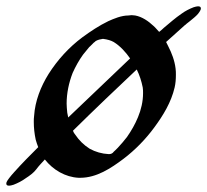

<svg xmlns="http://www.w3.org/2000/svg" viewBox="-75 -576 656 608"><path d="M560 -553C559 -555 556 -556 553 -556C548 -556 541 -554 538 -553C525 -548 511 -541 499 -532C480 -519 462 -503 444 -488C439 -483 434 -479 429 -475C423 -481 418 -488 411 -494C395 -509 375 -523 353 -527C349 -527 345 -528 342 -528C338 -528 335 -527 332 -527C309 -527 286 -517 268 -509C239 -495 212 -477 186 -458C143 -426 107 -386 79 -342C54 -302 36 -256 33 -209C32 -203 32 -196 32 -190C32 -171 34 -153 38 -134C40 -126 43 -118 46 -110C20 -84 -6 -58 -30 -31C-36 -25 -41 -18 -46 -12C-48 -9 -55 -1 -55 5C-55 7 -55 8 -54 9C-53 11 -50 12 -47 12C-42 12 -35 10 -32 9C-19 4 -5 -3 7 -12C18 -19 32 -29 40 -40C48 -51 58 -61 67 -71C93 -38 132 -15 174 -13H179C231 -13 276 -43 316 -73C353 -101 387 -136 414 -173C442 -211 467 -252 478 -299C481 -312 482 -325 482 -339C482 -346 482 -352 481 -359C478 -384 469 -408 457 -431L451 -443L510 -496C512 -497 514 -499 516 -501L525 -508C536 -517 545 -524 552 -532C554 -535 561 -543 561 -549C561 -550 561 -552 560 -553ZM155 -345C164 -365 175 -385 188 -403L206 -425C207 -426 208 -428 210 -429L222 -441C224 -442 226 -444 228 -446C229 -446 231 -448 232 -448C233 -449 234 -449 235 -449C237 -450 239 -451 241 -451L251 -453C266 -451 276 -448 285 -443C306 -430 323 -411 337 -391L141 -204L138 -219C137 -230 136 -239 136 -248C136 -281 143 -314 155 -345ZM362 -205C353 -183 341 -162 327 -142C318 -130 308 -119 298 -108L290 -100C287 -97 284 -95 282 -92L279 -90C275 -88 272 -88 269 -88C248 -89 227 -95 209 -105C190 -117 175 -132 163 -150C160 -153 158 -157 156 -162C190 -196 225 -229 260 -263L358 -356C367 -338 373 -319 377 -299C378 -293 378 -287 378 -281C378 -255 372 -229 362 -205Z"/></svg>

Font: Petaluma Script
Style: Regular
Weight: 400
Designer: Daniel Spreadbury
Foundry: Steinberg Media Technologies GmbH
Version: Version 1.10